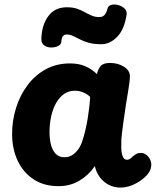

<svg xmlns="http://www.w3.org/2000/svg" viewBox="-20 -839 716 868"><path d="M34.7 -234Q34.7 -294.6 52.7 -351.6Q70.7 -408.7 104.4 -453.8Q138.2 -499 186.6 -525.7Q235 -552.3 296.6 -552.3Q335.9 -552.3 365.2 -539.7Q394.6 -527.1 418.1 -504.1Q423.1 -526.1 434.9 -540.3Q446.8 -554.4 477.6 -554.4Q513.9 -554.4 541.1 -536.9Q568.3 -519.3 567.3 -492.4Q566.3 -465.3 558 -418.7Q549.7 -372 543.7 -327Q541.7 -313 538.4 -291Q535.2 -269 532.7 -247.5Q530.2 -226 528.7 -211Q527.9 -195.9 528.2 -173.2Q528.4 -150.6 534.2 -133.6Q540 -116.7 554 -116.7Q561.9 -116.7 567.8 -120.8Q573.7 -124.9 580.1 -131.6Q589.8 -139.4 597.3 -143.6Q604.9 -147.7 617.2 -147.7Q630.6 -147.7 642.5 -138.3Q654.4 -128.9 660.7 -112.8Q667 -96.7 661.3 -77.2Q656.7 -58.2 635.1 -38.2Q613.4 -18.1 583.9 -4.6Q554.4 9 524.6 9Q495.8 9 471.8 -3.4Q447.9 -15.8 431.6 -37.5Q415.2 -59.2 408.7 -88.1Q382.6 -48.8 340.3 -23.1Q298.1 2.6 245 2.6Q178.7 2.6 131.8 -28.3Q84.9 -59.2 59.8 -112.6Q34.7 -166 34.7 -234ZM203.9 -241.1Q203.9 -209.2 210.7 -183.7Q217.6 -158.1 232.4 -143.1Q247.2 -128.1 271.3 -128.1Q290.8 -128.1 306.1 -137.5Q321.4 -146.9 333.3 -163.4Q345.2 -180 352.3 -202Q360 -225.4 365.9 -250.4Q371.9 -275.3 376.1 -301.2Q380.3 -327.1 383.3 -352.3Q386.3 -377.4 387.6 -401.1Q373.7 -414.1 355.9 -421.5Q338.1 -428.9 317.7 -428.9Q291 -428.9 269.9 -414.3Q248.8 -399.7 234.1 -374Q219.4 -348.3 211.7 -314.3Q203.9 -280.2 203.9 -241.1ZM438.7 -639.1Q404.1 -639.1 380.8 -645.7Q357.6 -652.3 341.2 -661.1Q324.8 -669.8 310.8 -676.4Q296.8 -683 280.8 -683Q259 -683 257.3 -650.1Q256.8 -638.1 242.7 -631.1Q228.6 -624.1 210.9 -624.3Q193.3 -624.4 179.9 -633.7Q166.4 -642.9 167 -663.6Q168.9 -726.6 198.5 -766.3Q228.1 -806.1 282 -806.1Q309 -806.1 328.5 -799.4Q348 -792.7 363.5 -783.9Q379 -775.2 394.5 -768.5Q410 -761.8 429 -761.8Q444 -761.8 452.5 -771.2Q461 -780.7 465.7 -798.9Q468.7 -813.2 483.1 -816.9Q497.4 -820.6 514.2 -816.2Q531 -811.8 542.7 -800.9Q554.4 -790.1 552.4 -774.2Q543.1 -707.6 510.4 -673.3Q477.7 -639.1 438.7 -639.1Z"/></svg>

Font: Playpen Sans
Style: Regular
Weight: 400
Designer: Laura Meseguer, Veronika Burian, José Scaglione, Kostas Bartsokas, Vera Evstafieva, Tom Grace, Yorlmar Campos
Foundry: TypeTogether
Version: Version 2.000